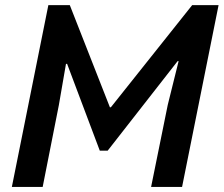

<svg xmlns="http://www.w3.org/2000/svg" viewBox="-20 -740 885 760"><path d="M171.4 -719.7H256.3L415 -315.4H418.9L740.7 -719.7H845.2L700.7 0H578.1L644 -324.7L687 -498H683.1L406.2 -143.6H375L245.6 -487.3H241.2L212.9 -323.7L148.9 0H26.9Z"/></svg>

Font: Reddit Sans Fudge SmBold Italic
Style: Regular
Weight: 600
Italic angle: -11.25°
Designer: Stephen Hutchings
Version: Version 1.013